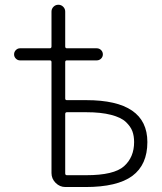

<svg xmlns="http://www.w3.org/2000/svg" viewBox="-20 -793 667 792"><path d="M249 -386.7Q249 -379.9 255.9 -379.9H335.9Q587.9 -379.9 587.9 -207Q587.9 -113.3 525.9 -67.4Q463.9 -21.5 332 -21.5H250Q226.6 -21.5 209.5 -38.6Q192.4 -55.7 192.4 -79.1V-537.1Q192.4 -543.9 185.5 -543.9H62.5Q52.7 -543.9 45.4 -551.3Q38.1 -558.6 38.1 -568.8Q38.1 -579.1 45.4 -586.4Q52.7 -593.8 62.5 -593.8H185.5Q192.4 -593.8 192.4 -601.6V-745.1Q192.4 -756.8 200.7 -765.1Q209 -773.4 220.7 -773.4Q232.4 -773.4 240.7 -765.1Q249 -756.8 249 -745.1V-601.6Q249 -593.8 255.9 -593.8H378.9Q389.6 -593.8 397 -586.4Q404.3 -579.1 404.3 -568.8Q404.3 -558.6 397 -551.3Q389.6 -543.9 378.9 -543.9H255.9Q249 -543.9 249 -537.1ZM249 -78.1Q249 -70.3 255.9 -70.3H335.9Q450.2 -70.3 491.7 -107.4Q533.2 -144.5 533.2 -207Q533.2 -232.4 525.9 -252Q518.6 -271.5 499 -290Q479.5 -308.6 438 -319.3Q396.5 -330.1 335.9 -330.1H255.9Q249 -330.1 249 -322.3Z"/></svg>

Font: irohamaru Light
Style: Regular
Weight: 200
Designer: [Source Han Sans]
Ryoko NISHIZUKA  (kana & ideographs); Paul D. Hunt (Latin, Greek & Cyrillic); Wenlong ZHANG  (bopomofo
Version: Version 1.01